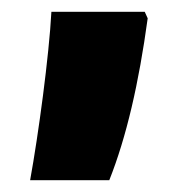

<svg xmlns="http://www.w3.org/2000/svg" viewBox="-20 -166 313 325"><path d="M230 -135 225 -146H67C63 -71 45 62 31 139H165C194 66 215 -25 230 -135Z"/></svg>

Font: Noto Sans Hebrew ExtraCondensed Black
Style: Regular
Weight: 900
Width: 2
Designer: Monotype Design Team
Foundry: Monotype Imaging Inc.
Version: Version 2.004